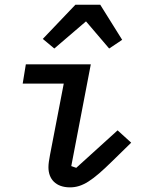

<svg xmlns="http://www.w3.org/2000/svg" viewBox="-20 -792 640 824"><path d="M280.5 12.1C333.8 12.1 377.1 -17 462 -100.5L543 -179.7L484.7 -232.6L307.2 -71.7L285.9 -79.2L369.7 -516H90.9L77.4 -433.2H253.6L194.6 -127.1C190.7 -105.5 187.9 -89.8 187.9 -74.2C187.9 -23.1 219.8 12.1 280.5 12.1ZM163.7 -625 213.1 -583.8 349.1 -700.3 448.5 -583.8 504.3 -621.1 410.2 -771.7H303.6Z"/></svg>

Font: Margiela Mono Italic Medium It
Style: Regular
Weight: 500
Designer: Mike Abbink, Paul van der Laan, Pieter van Rosmalen
Foundry: Bold Monday
Version: Version 2.003 2021